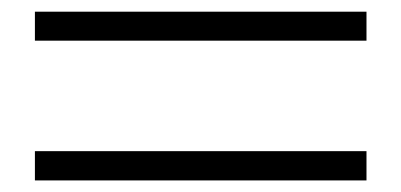

<svg xmlns="http://www.w3.org/2000/svg" viewBox="-20 -440 690 330"><path d="M609.9 -419.9V-370.1H40V-419.9ZM609.9 -180.2V-129.9H40V-180.2Z"/></svg>

Font: Sporting Grotesque
Style: Bold
Weight: 700
Designer: Lucas LE BIHAN
Foundry: Lucas LE BIHAN
Version: Version 2.002;PS 2.2;hotconv 1.0.88;makeotf.lib2.5.647800